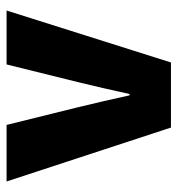

<svg xmlns="http://www.w3.org/2000/svg" viewBox="2 -542 540 584"><g transform="rotate(-90 272.0 -250.0)"><path d="M176 0 12 -500H184L238 -282Q247 -245 256 -206Q265 -167 274 -126H278Q287 -167 296 -206Q305 -245 314 -282L368 -500H532L374 0Z"/></g></svg>

Font: Assistant ExtraLight ExtraBold
Style: Regular
Weight: 800
Version: Version 3.000